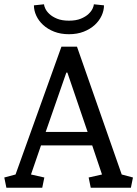

<svg xmlns="http://www.w3.org/2000/svg" viewBox="-24 -879 643 899"><path d="M-3.9 -47.9 48.8 -62 263.7 -660.6H336.4L545.9 -62L598.6 -47.9L588.9 0H400.9L391.1 -47.9L453.6 -62L407.7 -198.2H168L121.1 -62L183.6 -47.9L173.8 0H5.9ZM189.9 -261.2H386.2L291.5 -539.1H286.6ZM462.9 -854Q462.9 -829.6 451.7 -805.4Q440.4 -781.2 419.4 -762Q398.4 -742.7 367.9 -730.7Q337.4 -718.8 298.8 -718.8Q260.3 -718.8 229.7 -730.7Q199.2 -742.7 178.2 -762Q157.2 -781.2 146 -805.4Q134.8 -829.6 134.8 -854L182.1 -858.9Q182.1 -852.1 188 -839.1Q193.8 -826.2 207.3 -813.5Q220.7 -800.8 243.2 -791.5Q265.6 -782.2 298.8 -782.2Q332 -782.2 354.5 -791.5Q377 -800.8 390.4 -813.5Q403.8 -826.2 409.7 -839.1Q415.5 -852.1 415.5 -858.9Z"/></svg>

Font: Noticia Text
Style: Regular
Weight: 400
Designer: JM Sole
Foundry: JM Sole
Version: Version 1.003